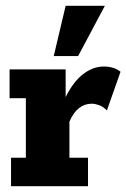

<svg xmlns="http://www.w3.org/2000/svg" viewBox="-20 -641 435 661"><path d="M18 0V-98H69V-303H13V-402H206V-274L197 -288Q226 -353 262 -382.5Q298 -412 337 -412Q372 -412 395 -394L348 -261Q335 -274 321 -279Q307 -284 296 -284Q271 -284 251.5 -268.5Q232 -253 219 -222V-98H283V0ZM165 -448 206 -621H341L249 -448Z"/></svg>

Font: Rokkitt ExtraBold
Style: Regular
Weight: 800
Version: Version 3.103